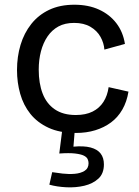

<svg xmlns="http://www.w3.org/2000/svg" viewBox="-20 -550 589 813"><path d="M301 13Q233 13 185.5 -9Q138 -31 108.5 -68Q79 -105 65.5 -153Q52 -201 52 -253Q52 -310 67 -360Q82 -410 112.5 -448.5Q143 -487 188.5 -508.5Q234 -530 295 -530Q354 -530 399 -509.5Q444 -489 472.5 -452Q501 -415 509 -364L422 -340Q420 -368 405.5 -394Q391 -420 363 -436.5Q335 -453 294 -453Q255 -453 227.5 -438Q200 -423 181.5 -396Q163 -369 153.5 -333Q144 -297 144 -255Q144 -197 160.5 -154Q177 -111 212 -87Q247 -63 301 -63Q343 -63 372 -77.5Q401 -92 418 -118.5Q435 -145 440 -181L524 -162Q517 -119 498 -86Q479 -53 450 -31.5Q421 -10 383.5 1.5Q346 13 301 13ZM189 232 201 179Q219 182 245 185Q271 188 296 186Q321 184 338 173.5Q355 163 355 141Q355 132 351 123.5Q347 115 335 109Q323 103 298 100Q273 97 231 100L244 -3H297L291 71Q335 67 363.5 74.5Q392 82 406 100Q420 118 420 146Q420 185 396.5 206.5Q373 228 337 236.5Q301 245 261 243Q221 241 189 232Z"/></svg>

Font: Bricolage Grotesque 96pt ExtraBold
Style: Regular
Weight: 400
Version: Version 1.001;gftools[0.9.33.dev8+g029e19f]